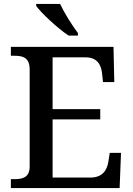

<svg xmlns="http://www.w3.org/2000/svg" viewBox="-20 -951 671 971"><path d="M327 -771H374V-784C345 -822 305 -886 284 -931H163V-921C188 -886 272 -807 327 -771ZM35 0H585L592 -178H535L528 -133C521 -89 497 -53 437 -53H246V-347H487V-399H246V-661H412C470 -661 491 -626 496 -581L501 -536H558L554 -714H35V-669H54C95 -669 130 -660 130 -600V-109C130 -55 96 -45 54 -45H35Z"/></svg>

Font: Noto Serif Devanagari Medium
Style: Regular
Weight: 500
Designer: Universal Thirst, Indian Type Foundry and the Monotype Design Team
Foundry: Monotype Imaging Inc.
Version: Version 2.004